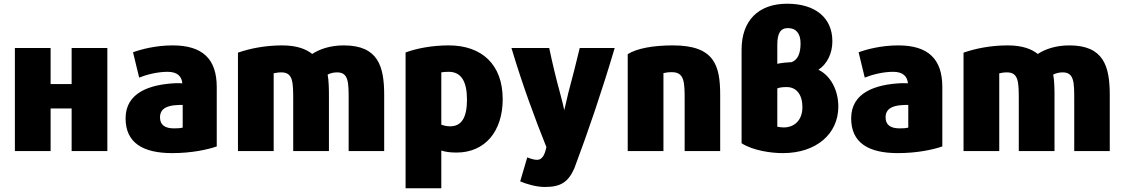

<svg xmlns="http://www.w3.org/2000/svg" viewBox="-20 -799 6040 1032"><path d="M557 -541V13H365V-216H252V13H60V-541H252V-347H365V-541Z M1145 -12C1097 5 1010 24 906 24C750 24 655 -30 655 -163C655 -301 784 -346 928 -352C940 -352 951 -352 960 -351C957 -388 934 -413 881 -413C828 -413 771 -399 728 -382L695 -518C738 -534 818 -555 908 -555C1068 -555 1145 -483 1145 -331ZM962 -113V-235C951 -235 939 -235 928 -234C879 -231 840 -216 840 -168C840 -126 869 -109 915 -109C940 -109 949 -110 962 -113Z M2045 13H1854V-261C1854 -356 1854 -410 1792 -410C1772 -410 1754 -405 1741 -398C1747 -370 1748 -319 1748 -290V13H1556V-260C1556 -359 1555 -410 1492 -410C1475 -410 1462 -407 1451 -405V13H1259V-516C1322 -538 1405 -555 1496 -555C1578 -555 1627 -534 1658 -509C1695 -533 1751 -555 1828 -555C2013 -555 2045 -442 2045 -288Z M2682 -266C2682 -93 2587 21 2434 21C2399 21 2372 17 2352 10V213H2160V-517C2217 -538 2299 -555 2392 -555C2569 -555 2682 -453 2682 -266ZM2490 -264C2490 -361 2459 -413 2392 -413C2375 -413 2361 -412 2352 -410V-129C2363 -125 2380 -120 2399 -120C2463 -120 2490 -170 2490 -264Z M3284 -541C3214 -305 3143 -97 3067 106C3034 181 2992 206 2909 206C2860 206 2807 189 2776 176L2814 47C2840 57 2854 60 2867 60C2900 60 2910 21 2917 -8C2854 -165 2789 -341 2729 -541H2932C2949 -460 2968 -380 2990 -300C3001 -259 3009 -227 3013 -207C3017 -222 3025 -260 3035 -301C3057 -382 3077 -462 3096 -541Z M3851 13H3660V-261C3660 -357 3659 -411 3592 -411C3568 -411 3561 -409 3546 -406V13H3354V-508C3404 -539 3490 -555 3597 -555C3820 -555 3851 -448 3851 -288Z M4454 -577C4454 -512 4426 -455 4379 -424C4444 -393 4486 -315 4486 -226C4486 -79 4367 24 4188 24C4123 24 4027 10 3966 -29V-532C3966 -688 4056 -779 4211 -779C4363 -779 4454 -703 4454 -577ZM4293 -223C4293 -290 4261 -331 4209 -331C4185 -331 4172 -329 4158 -324V-118C4169 -116 4180 -114 4192 -114C4253 -114 4293 -156 4293 -223ZM4158 -456C4181 -461 4210 -464 4235 -465C4267 -477 4283 -510 4283 -566C4283 -619 4259 -648 4215 -648C4175 -648 4158 -620 4158 -558Z M5045 -12C4997 5 4910 24 4806 24C4650 24 4555 -30 4555 -163C4555 -301 4684 -346 4828 -352C4840 -352 4851 -352 4860 -351C4857 -388 4834 -413 4781 -413C4728 -413 4671 -399 4628 -382L4595 -518C4638 -534 4718 -555 4808 -555C4968 -555 5045 -483 5045 -331ZM4862 -113V-235C4851 -235 4839 -235 4828 -234C4779 -231 4740 -216 4740 -168C4740 -126 4769 -109 4815 -109C4840 -109 4849 -110 4862 -113Z M5945 13H5754V-261C5754 -356 5754 -410 5692 -410C5672 -410 5654 -405 5641 -398C5647 -370 5648 -319 5648 -290V13H5456V-260C5456 -359 5455 -410 5392 -410C5375 -410 5362 -407 5351 -405V13H5159V-516C5222 -538 5305 -555 5396 -555C5478 -555 5527 -534 5558 -509C5595 -533 5651 -555 5728 -555C5913 -555 5945 -442 5945 -288Z"/></svg>

Font: Repo Black
Style: Regular
Weight: 900
Designer: Stefan Peev
Foundry: Context Ltd
Version: Version 1.502